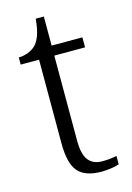

<svg xmlns="http://www.w3.org/2000/svg" viewBox="-105 -713 533 778"><g transform="rotate(-15 161.0 -324.0)"><path d="M223 10Q155 10 125 -24Q95 -58 95 -143V-494H18V-524Q37 -524 56 -531Q75 -538 89 -551Q103 -565 112 -590Q121 -615 125 -658H159V-536H288V-494H159V-137Q159 -80 178.5 -55Q198 -30 236 -30Q253 -30 267 -31.5Q281 -33 297 -36V-1Q283 4 262.5 7Q242 10 223 10Z"/></g></svg>

Font: Noto Serif Myanmar Light
Style: Regular
Weight: 300
Designer: Ben Mitchell and the Monotype Design Team
Foundry: Monotype Imaging Inc.
Version: Version 2.106; ttfautohint (v1.8.4.7-5d5b)